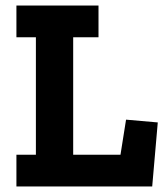

<svg xmlns="http://www.w3.org/2000/svg" viewBox="-20 -670 598 690"><path d="M527 0 547 -230 433 -240 413 -114H243V-536H334V-650H39V-536H109V-114H39V0Z"/></svg>

Font: Zilla Slab Bold
Style: Regular
Weight: 700
Designer: Typotheque.com
Foundry: Typotheque type foundry
Version: Version 1.3; 2018